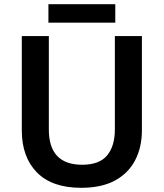

<svg xmlns="http://www.w3.org/2000/svg" viewBox="-20 -886 781 916"><path d="M657 -264Q657 -184 625 -122Q593 -60 529 -25Q465 10 367 10Q228 10 156 -63.5Q84 -137 84 -264V-714H213V-268Q213 -100 372 -100Q454 -100 491 -144.5Q528 -189 528 -269V-714H657ZM530 -866V-778H211V-866Z"/></svg>

Font: Noto Sans Thai Looped SemiBold
Style: Regular
Weight: 600
Designer: Sasikarn Vongin, Ben Mitchell
Foundry: The Fontpad Ltd
Version: Version 1.001; ttfautohint (v1.8.4.7-5d5b)